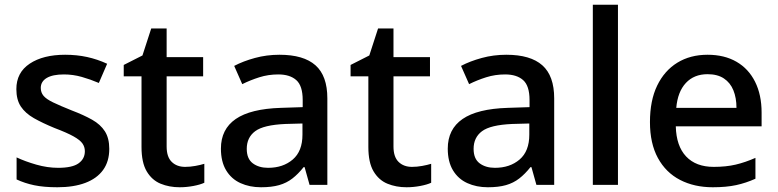

<svg xmlns="http://www.w3.org/2000/svg" viewBox="-20 -780 3282 810"><path d="M441 -152Q441 -99 415 -63Q389 -27 340 -8.5Q291 10 222 10Q165 10 124.5 1.5Q84 -7 50 -23V-116Q86 -99 133 -85.5Q180 -72 225 -72Q285 -72 311.5 -91Q338 -110 338 -142Q338 -160 328 -174.5Q318 -189 290.5 -204.5Q263 -220 210 -240Q159 -261 123 -281.5Q87 -302 68 -330.5Q49 -359 49 -404Q49 -474 105.5 -511.5Q162 -549 255 -549Q304 -549 347.5 -539.5Q391 -530 432 -511L397 -430Q362 -445 325 -455.5Q288 -466 250 -466Q202 -466 177 -451Q152 -436 152 -409Q152 -390 163.5 -376Q175 -362 204 -348Q233 -334 283 -314Q333 -295 368.5 -275Q404 -255 422.5 -226Q441 -197 441 -152Z M761 -76Q782 -76 804 -80Q826 -84 842 -89V-9Q825 -1 796 4.5Q767 10 738 10Q694 10 657.5 -5Q621 -20 599 -57Q577 -94 577 -160V-458H502V-506L581 -546L618 -660H683V-539H837V-458H683V-162Q683 -118 704.5 -97Q726 -76 761 -76Z M1159 -549Q1261 -549 1311 -504.5Q1361 -460 1361 -365V0H1286L1265 -75H1261Q1238 -46 1213.5 -27Q1189 -8 1157.5 1Q1126 10 1081 10Q1033 10 994.5 -7.5Q956 -25 934 -61.5Q912 -98 912 -153Q912 -235 974.5 -278Q1037 -321 1165 -325L1257 -328V-358Q1257 -418 1230 -442Q1203 -466 1154 -466Q1112 -466 1074 -454Q1036 -442 1002 -425L968 -502Q1006 -522 1055.5 -535.5Q1105 -549 1159 -549ZM1184 -257Q1092 -253 1056.5 -226.5Q1021 -200 1021 -152Q1021 -110 1046.5 -91Q1072 -72 1111 -72Q1174 -72 1215 -107Q1256 -142 1256 -212V-259Z M1718 -76Q1739 -76 1761 -80Q1783 -84 1799 -89V-9Q1782 -1 1753 4.5Q1724 10 1695 10Q1651 10 1614.5 -5Q1578 -20 1556 -57Q1534 -94 1534 -160V-458H1459V-506L1538 -546L1575 -660H1640V-539H1794V-458H1640V-162Q1640 -118 1661.5 -97Q1683 -76 1718 -76Z M2116 -549Q2218 -549 2268 -504.5Q2318 -460 2318 -365V0H2243L2222 -75H2218Q2195 -46 2170.5 -27Q2146 -8 2114.5 1Q2083 10 2038 10Q1990 10 1951.5 -7.5Q1913 -25 1891 -61.5Q1869 -98 1869 -153Q1869 -235 1931.5 -278Q1994 -321 2122 -325L2214 -328V-358Q2214 -418 2187 -442Q2160 -466 2111 -466Q2069 -466 2031 -454Q1993 -442 1959 -425L1925 -502Q1963 -522 2012.5 -535.5Q2062 -549 2116 -549ZM2141 -257Q2049 -253 2013.5 -226.5Q1978 -200 1978 -152Q1978 -110 2003.5 -91Q2029 -72 2068 -72Q2131 -72 2172 -107Q2213 -142 2213 -212V-259Z M2587 0H2481V-760H2587Z M2965 -549Q3036 -549 3087 -519.5Q3138 -490 3165.5 -435Q3193 -380 3193 -305V-247H2831Q2833 -164 2874.5 -120Q2916 -76 2991 -76Q3043 -76 3083.5 -85.5Q3124 -95 3167 -114V-26Q3127 -8 3085.5 1Q3044 10 2987 10Q2909 10 2849 -21Q2789 -52 2755.5 -113.5Q2722 -175 2722 -265Q2722 -356 2752.5 -419Q2783 -482 2837.5 -515.5Q2892 -549 2965 -549ZM2965 -467Q2908 -467 2873.5 -430Q2839 -393 2833 -325H3087Q3087 -367 3074 -399Q3061 -431 3034 -449Q3007 -467 2965 -467Z"/></svg>

Font: Noto Sans Devanagari Medium
Style: Regular
Weight: 500
Version: Version 2.003